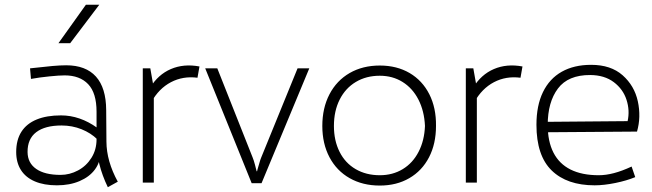

<svg xmlns="http://www.w3.org/2000/svg" viewBox="-20 -760 2713 799"><path d="M428.7 19Q381.8 -78.1 381.8 -169.9V-294.9Q381.8 -373 346.9 -409.7Q312 -446.3 249 -446.3Q226.6 -446.3 185.3 -442.1Q144 -438 108.9 -431.6L105 -475.6Q164.6 -482.4 198.5 -485.4Q232.4 -488.3 255.4 -488.3Q336.9 -488.3 379.2 -441.4Q421.4 -394.5 421.9 -301.8L422.9 -170.9Q423.3 -89.4 470.2 -3.9ZM216.8 11.2Q163.1 11.2 125 -5.1Q86.9 -21.5 67.1 -52.5Q47.4 -83.5 47.4 -127.4Q47.4 -177.7 69.1 -211.7Q90.8 -245.6 132.6 -262.7Q174.3 -279.8 233.9 -279.8Q273.4 -279.8 311 -266.8Q348.6 -253.9 383.8 -228.5L385.3 -179.7Q358.4 -206.5 319.3 -222.2Q280.3 -237.8 236.3 -237.8Q167.5 -237.8 130.9 -210Q94.2 -182.1 94.7 -127Q95.2 -81.5 130.9 -56.9Q166.5 -32.2 231.9 -32.2Q270 -32.2 304.7 -50.8Q339.4 -69.3 360.6 -103.3Q381.8 -137.2 381.8 -180.2L397 -120.1Q397 -84 374.5 -54Q352.1 -23.9 311 -6.3Q270 11.2 216.8 11.2ZM337.4 -740.2H393.1L272 -580.1H223.1Z M574.2 -475.6H605.5L620.1 -392.6V0H574.2ZM605 -395.5Q637.7 -449.7 691.2 -472.7Q744.6 -495.6 810.1 -483.4L801.8 -436.5Q741.7 -444.3 691.4 -418Q641.1 -391.6 609.9 -335.4Z M834 -475.6H884.3L1031.2 -105Q1036.1 -93.3 1041 -74.7Q1045.9 -56.2 1047.9 -47.4H1049.8L1052.2 -57.1Q1055.7 -68.4 1059.6 -82.3Q1063.5 -96.2 1066.4 -103L1218.3 -475.6H1267.1L1068.4 2.4H1027.3Z M1560.5 12.2Q1489.3 12.2 1435.1 -18.6Q1380.9 -49.3 1351.1 -105.7Q1321.3 -162.1 1321.3 -235.8Q1321.3 -310.5 1351.1 -367.7Q1380.9 -424.8 1435.1 -456.1Q1489.3 -487.3 1560.5 -487.3Q1631.3 -487.3 1684.6 -456.1Q1737.8 -424.8 1766.6 -367.9Q1795.4 -311 1794.4 -235.8Q1794.4 -161.6 1765.4 -105.5Q1736.3 -49.3 1683.3 -18.6Q1630.4 12.2 1560.5 12.2ZM1560.5 -30.8Q1614.3 -30.8 1656 -56.2Q1697.8 -81.5 1721.9 -128.2Q1746.1 -174.8 1748.5 -235.8Q1745.6 -298.3 1721.2 -345.7Q1696.8 -393.1 1655.3 -418.9Q1613.8 -444.8 1560.5 -444.8Q1503.9 -444.8 1460.7 -418.9Q1417.5 -393.1 1393.6 -345.7Q1369.6 -298.3 1369.6 -235.8Q1369.6 -174.8 1393.1 -128.2Q1416.5 -81.5 1460 -56.2Q1503.4 -30.8 1560.5 -30.8Z M1918.5 -475.6H1949.7L1964.4 -392.6V0H1918.5ZM1949.2 -395.5Q1981.9 -449.7 2035.4 -472.7Q2088.9 -495.6 2154.3 -483.4L2146 -436.5Q2085.9 -444.3 2035.6 -418Q1985.4 -391.6 1954.1 -335.4Z M2454.6 11.2Q2339.4 11.2 2275.9 -50.5Q2212.4 -112.3 2212.4 -240.7Q2212.4 -320.8 2239.5 -376.7Q2266.6 -432.6 2317.6 -461.4Q2368.7 -490.2 2439.9 -490.2Q2522 -490.2 2571 -446.8Q2620.1 -403.3 2634.3 -338.4Q2648.4 -273.4 2630.9 -212.4L2236.8 -209.5L2241.2 -252.9L2591.8 -255.9Q2601.6 -300.3 2587.2 -344.7Q2572.8 -389.2 2534.2 -418.2Q2495.6 -447.3 2436.5 -447.8Q2344.2 -448.2 2301.8 -391.6Q2259.3 -335 2259.3 -240.2Q2259.3 -171.4 2283.2 -124.8Q2307.1 -78.1 2354.5 -54.4Q2401.9 -30.8 2471.7 -30.8Q2501.5 -30.8 2534.9 -39.6Q2568.4 -48.3 2608.4 -66.9L2623.5 -22.9Q2588.4 -8.3 2540.8 1.5Q2493.2 11.2 2454.6 11.2Z"/></svg>

Font: DavidDev Light
Style: Regular
Weight: 300
Designer: David.dev
Foundry: David.dev
Version: Version 1.001;FEAKit 1.0